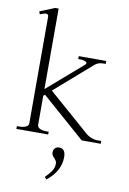

<svg xmlns="http://www.w3.org/2000/svg" viewBox="-103 -779 734 1094"><g transform="rotate(10 263.5 -231.5)"><path d="M515 -16V0H405L154 -220L145 -213V-45Q145 -30 160.5 -23Q176 -16 198 -16H211V0H27V-16H40Q63 -16 78.5 -23Q94 -30 94 -45V-661Q94 -676 79 -676Q68 -676 45 -666L39 -682L125 -717H145V-251L348 -427Q355 -433 355 -438Q355 -444 344 -448.5Q333 -453 320 -453H305V-470H464V-453H450Q419 -453 400 -435L188 -250L427 -41Q441 -29 459.5 -22.5Q478 -16 490 -16ZM323 112Q323 152 303 188.5Q283 225 245 254L234 241Q256 220 269.5 200Q283 180 283 158Q283 147 279.5 141Q276 135 268 126Q261 119 257 112Q253 105 253 96Q253 81 262 71.5Q271 62 286 62Q323 62 323 112Z"/></g></svg>

Font: Taviraj ExtraLight
Style: Regular
Weight: 200
Designer: Katatrad Team
Foundry: CadsonDemak
Version: Version 1.030